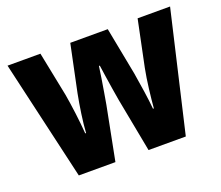

<svg xmlns="http://www.w3.org/2000/svg" viewBox="-97 -689 954 828"><g transform="rotate(-20 380.0 -275.0)"><path d="M407 -247Q403 -270 398 -301Q393 -332 388.5 -362.5Q384 -393 381 -414H377Q374 -390 369 -359.5Q364 -329 359 -298.5Q354 -268 350 -246L302 0H134L7 -550H158L199 -346Q206 -306 212.5 -254.5Q219 -203 222 -161H226Q228 -197 235 -245.5Q242 -294 250 -335L295 -550H467L509 -332Q516 -291 523 -243Q530 -195 533 -161H537Q540 -199 546 -248Q552 -297 560 -338L604 -550H753L625 0H454Z"/></g></svg>

Font: Noto Sans Thai Cond ExtBd
Style: Regular
Weight: 800
Width: 3
Designer: Monotype Design Team
Foundry: Monotype Imaging Inc.
Version: Version 2.002; ttfautohint (v1.8.4.7-5d5b)